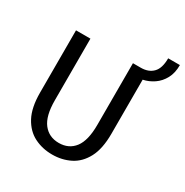

<svg xmlns="http://www.w3.org/2000/svg" viewBox="-189 -981 1098 1142"><g transform="rotate(30 359.5 -409.5)"><path d="M326 11Q259 11 203.2 -17Q147.5 -45 114 -107.2Q80.5 -169.5 80.5 -272V-700H179.5V-276.5Q179.5 -169 218.8 -118.8Q258 -68.5 326 -68.5Q394.5 -68.5 433 -118.8Q471.5 -169 471.5 -276.5V-700H525.5Q578 -700 608.2 -730.8Q638.5 -761.5 638.5 -830H719Q719 -775.5 698.2 -737Q677.5 -698.5 643.5 -675.2Q609.5 -652 570.5 -644V-272Q570.5 -169.5 537.5 -107.2Q504.5 -45 449 -17Q393.5 11 326 11Z"/></g></svg>

Font: Trispace
Style: Regular
Weight: 400
Designer: Tyler Finck
Foundry: Etcetera Type Company
Version: Version 1.210; ttfautohint (v1.8.3)